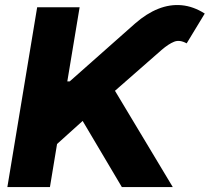

<svg xmlns="http://www.w3.org/2000/svg" viewBox="-20 -757 849 777"><path d="M9.8 0 130.4 -727.5H302.2L252.4 -427.7H262.2L526.9 -662.1Q573.2 -702.6 620.6 -721.4Q668 -740.2 715.3 -735.8Q762.7 -731.4 808.6 -702.1L735.4 -581.5Q707 -597.2 684.6 -588.1Q662.1 -579.1 634.3 -555.2L445.3 -389.6L679.2 0H473.1L314.5 -267.6L210.9 -174.3L182.1 0Z"/></svg>

Font: Inter 18pt ExtraBold
Style: Italic
Weight: 800
Italic angle: -9.3988°
Designer: Rasmus Andersson
Foundry: rsms
Version: Version 4.001;git-66647c0bb